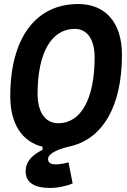

<svg xmlns="http://www.w3.org/2000/svg" viewBox="-20 -723 626 950"><path d="M228.5 207C265.6 207 309.1 197.8 339.4 184.6L318.8 80.1C297.9 86.4 275.9 90.3 256.3 90.3C231 90.3 217.8 81.5 217.8 64.5C217.8 36.6 265.1 16.1 318.8 2.9C486.3 -30.8 583.5 -194.8 583.5 -451.7C583.5 -609.9 502.9 -703.1 367.2 -703.1C155.8 -703.1 30.8 -533.7 30.8 -247.1C30.8 -110.4 88.9 -21.5 190.4 2.9V18.6C138.2 43.5 106.9 77.6 106.9 124.5C106.9 179.7 148.9 207 228.5 207ZM268.1 -113.3C204.1 -113.3 166 -167.5 166 -259.3C166 -460.9 234.4 -580.1 350.1 -580.1C411.6 -580.1 448.2 -527.8 448.2 -439.5C448.2 -234.4 381.3 -113.3 268.1 -113.3Z"/></svg>

Font: Cascadia Mono PL
Style: Bold Italic
Weight: 700
Italic angle: -10°
Monospace: yes
Designer: Aaron Bell
Foundry: Saja Typeworks
Version: Version 2404.023